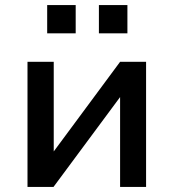

<svg xmlns="http://www.w3.org/2000/svg" viewBox="-20 -741 688 761"><path d="M89 0V-496H193V-134H188L456 -496H559V0H456V-363H461L192 0ZM372 -609V-721H485V-609ZM167 -609V-721H280V-609Z"/></svg>

Font: Nunito Sans 8pt SemiBold
Style: Regular
Weight: 600
Version: Version 3.101;gftools[0.9.27]